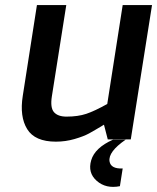

<svg xmlns="http://www.w3.org/2000/svg" viewBox="-20 -551 621 759"><path d="M427 1H477Q407 49 413 87Q418 117 465 115L454 185Q399 196 362.5 164Q326 132 340.5 82.5Q355 33 427 1ZM70 -172 126 -531H242L185 -170Q178 -125 193.5 -107.5Q209 -90 243 -90Q288 -90 321 -101Q354 -112 404 -140L465 -531H581L497 0H406L391 -58Q353 -35 332 -23.5Q311 -12 275 -1.5Q239 9 201 9Q118 9 87.5 -40.5Q57 -90 70 -172Z"/></svg>

Font: Exo
Style: DemiBoldItalic
Weight: 600
Designer: Natanael Gama
Version: Version 1